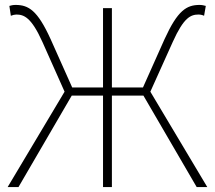

<svg xmlns="http://www.w3.org/2000/svg" viewBox="-20 -759 872 779"><path d="M11 0H55L271 -371H398V0H434V-371H562L778 0H821L590 -387L681 -589C726 -689 754 -700 786 -700C793 -700 802 -698 808 -695L815 -735C808 -737 799 -739 790 -739C737 -739 701 -717 648 -601L560 -404H434V-726H398V-404H273L185 -601C132 -717 96 -739 43 -739C33 -739 24 -737 18 -735L24 -695C31 -698 40 -700 46 -700C77 -700 107 -689 152 -589L242 -387Z"/></svg>

Font: Harano Aji Gothic KR ExtraLight
Style: Regular
Weight: 250
Foundry: Masamichi Hosoda
Version: HaranoAjiGothicKR-ExtraLight version 20220220;ttx 4.29.1